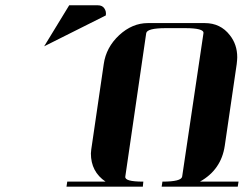

<svg xmlns="http://www.w3.org/2000/svg" viewBox="-20 -702 917 722"><path d="M146 -527.8 240.2 -682.1H348.1Q364.3 -682.1 372.1 -670.9Q380.4 -659.2 377.9 -644ZM230 0 232.9 -19H377Q321.8 -56.2 321.8 -125Q321.8 -129.9 323.2 -140.4Q324.7 -150.9 325.2 -153.8L370.1 -460.9Q378.9 -523.9 428.2 -569.8Q477.5 -615.2 536.1 -615.2H750Q809.1 -615.2 844.2 -569.8Q872.1 -534.7 872.1 -486.8Q872.1 -478.5 870.1 -460.9L825.2 -153.8Q812 -64 731.9 -19H877L874 0H587.9L590.8 -19Q662.1 -19 665 -38.1L745.1 -577.1Q748 -596.2 675.8 -596.2H604Q532.7 -596.2 529.8 -577.1L451.2 -38.1Q449.7 -28.3 466.3 -23.7Q482.9 -19 519 -19L517.1 0Z"/></svg>

Font: Hjet
Style: Italic
Weight: 400
Designer: T. Christopher White
Version: Version 1.2